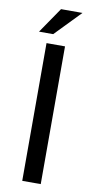

<svg xmlns="http://www.w3.org/2000/svg" viewBox="-97 -920 469 961"><g transform="rotate(10 137.0 -440.0)"><path d="M90 0V-700H184V0ZM43 -750 132 -880H241L115 -750Z"/></g></svg>

Font: Hedvig Letters Sans
Style: Regular
Weight: 400
Designer: Alexander Örn & Tor Weibull
Foundry: Kanon Foundry
Version: Version 1.000; ttfautohint (v1.8.4.7-5d5b)